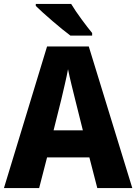

<svg xmlns="http://www.w3.org/2000/svg" viewBox="-20 -951 689 971"><path d="M340 -931H161V-921C198 -884 291 -804 336 -771H446V-784C418 -818 366 -887 340 -931ZM472 0H649L429 -716H218L0 0H178L218 -155H432ZM360 -448 399 -292H251L290 -448C299 -488 317 -560 324 -601C332 -560 350 -488 360 -448Z"/></svg>

Font: Noto Sans Thai SemCond ExtBd
Style: Regular
Weight: 800
Width: 4
Designer: Monotype Design Team
Foundry: Monotype Imaging Inc.
Version: Version 2.002